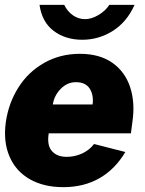

<svg xmlns="http://www.w3.org/2000/svg" viewBox="-20 -762 600 792"><path d="M255 -115Q288 -115 318 -128.5Q348 -142 368 -168L497 -135Q455 -64 390.5 -27Q326 10 241 10Q160 10 102.5 -23Q45 -56 19 -117Q-7 -178 4 -258Q15 -336 55.5 -400.5Q96 -465 162 -502.5Q228 -540 309 -540Q391 -540 443.5 -503Q496 -466 517 -402Q538 -338 526 -258L520 -212H181Q173 -163 194 -139Q215 -115 255 -115ZM362 -331Q367 -370 350 -396.5Q333 -423 293 -423Q257 -423 230 -395Q203 -367 198 -331ZM143 -742H245Q257 -716 280 -699.5Q303 -683 331 -683Q357 -683 386 -700Q415 -717 431 -742H535Q504 -672 446 -635Q388 -598 319 -598Q250 -598 201.5 -634.5Q153 -671 143 -742Z"/></svg>

Font: Morrison ExtraBold
Style: Regular
Weight: 800
Designer: Pablo Impallari, Rodrigo Fuenzalida (Modified by Dan O. Williams)
Version: Version 0.03;June 6, 2019;FontCreator 11.5.0.2425 64-bit; tt